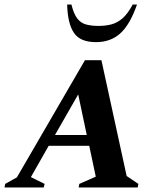

<svg xmlns="http://www.w3.org/2000/svg" viewBox="-53 -832 707 852"><path d="M-33 0 -30 -16 22 -45 324 -565H397L509 -51L561 -16L558 0H296L299 -16L372 -48L343 -185H163L84 -46L145 -16L141 0ZM191 -233H332L294 -413ZM373 -645Q302 -645 274.5 -687Q247 -729 245 -812H264Q274 -771 289.5 -750.5Q305 -730 328.5 -723.5Q352 -717 384 -717Q416 -717 442 -724Q468 -731 491 -751Q514 -771 536 -812H555Q524 -723 481 -684Q438 -645 373 -645Z"/></svg>

Font: Spectral SC
Style: Bold Italic
Weight: 700
Italic angle: -10°
Designer: Jean-Baptiste Levee
Foundry: Production Type
Version: Version 2.001